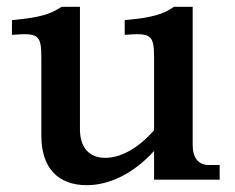

<svg xmlns="http://www.w3.org/2000/svg" viewBox="-20 -526 688 562"><path d="M214 -148V-506H160C127 -484 98 -475 15 -467V-424C91 -430 101 -425 101 -358V-129C101 -34 150 16 234 16C295 16 366 -13 431 -84V0H623V-43H591C561 -43 544 -64 544 -101V-506H489C457 -484 428 -475 345 -467V-424C421 -430 431 -425 431 -358V-145C383 -90 332 -64 288 -64C242 -64 214 -93 214 -148Z"/></svg>

Font: LT Superior Serif Semibold
Style: Regular
Weight: 600
Designer: Daniel Lyons
Foundry: LyonsType
Version: Version 2.120;FEAKit 1.0